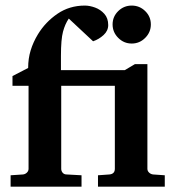

<svg xmlns="http://www.w3.org/2000/svg" viewBox="-20 -706 652 706"><path d="M534.7 -616.2Q534.7 -587.4 513.9 -566.7Q493.2 -545.9 464.4 -545.9Q435.5 -545.9 414.8 -566.7Q394 -587.4 394 -616.2Q394 -645 414.8 -665.3Q435.5 -685.5 464.4 -685.5Q493.2 -685.5 513.9 -665.3Q534.7 -645 534.7 -616.2ZM585.9 -19.5H340.3V-61.5L382.3 -64.5Q402.3 -66.4 402.3 -85.4V-390.6H205.1V-85.4Q205.1 -77.1 210.4 -70.8Q215.8 -64.5 225.1 -64.5L279.8 -61.5V-19.5H19V-61.5L64.5 -64.5Q72.8 -65.4 78.9 -71.3Q85 -77.1 85 -85.4V-390.6H25.9V-426.3L83.5 -456.1Q83.5 -490.7 92.8 -521Q102.1 -551.3 119.6 -580.1Q147 -625 191.2 -655.3Q235.4 -685.5 292 -685.5Q309.6 -685.5 329.6 -678.2Q349.6 -670.9 363.8 -655Q377.9 -639.2 377.9 -613.8Q377.9 -592.8 360.8 -577.1Q343.8 -561.5 322.3 -554.2L232.9 -637.7Q219.2 -617.7 211.7 -589.6Q204.1 -561.5 204.1 -500.5V-448.2H439L476.1 -470.2H522V-85.4Q522 -77.1 528.3 -71.3Q534.7 -65.4 543 -64.5L585.9 -61.5Z"/></svg>

Font: Annapurna SIL
Style: Bold
Weight: 700
Designer: Peter Martin, Annie Olsen
Foundry: SIL International
Version: Version 2.000